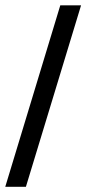

<svg xmlns="http://www.w3.org/2000/svg" viewBox="-42 -663 329 731"><path d="M-22 48.3 187.5 -642.6H266.6L56.6 48.3Z"/></svg>

Font: Kameron SemiBold
Style: Regular
Weight: 600
Designer: Vernon Adams
Foundry: Vernon Adams
Version: Version 1.100